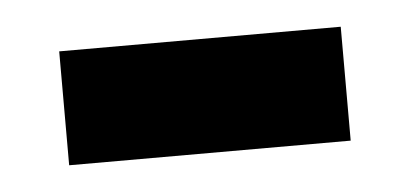

<svg xmlns="http://www.w3.org/2000/svg" viewBox="-26 -330 379 178"><g transform="rotate(-5 164.0 -241.0)"><path d="M295 -188H33V-294H295Z"/></g></svg>

Font: Apparatus SIL
Style: Bold
Weight: 700
Version: Version 1.0